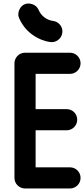

<svg xmlns="http://www.w3.org/2000/svg" viewBox="-20 -1059 477 1089"><path d="M274 -820C306 -820 334 -847 334 -881C334 -910 312 -936 282 -940C243 -945 212 -971 199 -1003C184 -1037 148 -1039 141 -1039C101 -1039 84 -1001 84 -979C83 -969 86 -964 89 -955C136 -847 243 -820 274 -820ZM377 -110H182V-320H358C391 -320 418 -347 418 -380C418 -414 391 -440 358 -440H182V-640H377C410 -640 437 -667 437 -700C437 -733 410 -760 377 -760H122C86 -760 62 -730 62 -700V-50C62 -14 92 10 122 10H377C410 10 437 -17 437 -50C437 -83 410 -110 377 -110Z"/></svg>

Font: LS
Style: Bold
Weight: 700
Designer: BSozoo
Foundry: BSozoo
Version: Version 001.000